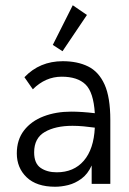

<svg xmlns="http://www.w3.org/2000/svg" viewBox="-20 -700 490 731"><path d="M190 11Q119 11 81.5 -25Q44 -61 44 -116Q44 -168 71.5 -203.5Q99 -239 146 -257Q193 -275 251 -275Q271 -275 293.5 -273.5Q316 -272 341 -269Q336 -349 305.5 -378.5Q275 -408 215 -408Q153 -408 105 -360L73 -406Q131 -467 219 -467Q275 -467 315.5 -447Q356 -427 378 -378.5Q400 -330 400 -243V0H329V-70Q314 -37 290 -19.5Q266 -2 240 4.5Q214 11 190 11ZM110 -120Q110 -78 134.5 -61Q159 -44 196 -44Q261 -44 299 -88Q337 -132 341 -214Q320 -217 298 -219Q276 -221 256 -221Q191 -221 150.5 -197.5Q110 -174 110 -120ZM218 -505 181 -529 257 -680 311 -643Z"/></svg>

Font: Inconsolata SemiCondensed
Style: Regular
Weight: 400
Width: 4
Monospace: yes
Designer: Raph Levien, Cyreal, Brenton Simpson
Foundry: Raph Levien, Cyreal, Google
Version: Version 3.000; ttfautohint (v1.8.2.53-6de2)